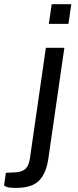

<svg xmlns="http://www.w3.org/2000/svg" viewBox="-101 -750 378 936"><path d="M-21.9 166Q-61.5 166 -71.4 160.1Q-81.3 154.2 -81.3 154.2L-72.3 92.5L-23.7 90.1Q9.4 87.4 24.8 71.6Q40.2 55.8 45.2 19.9L122.6 -517H212.8L134.7 23.2Q124.3 95.6 89.1 130.8Q53.9 166 -21.9 166ZM137 -633.8 151 -729.5H246.6L232.8 -633.8Z"/></svg>

Font: Public Sans Thin
Style: Italic
Weight: 100
Italic angle: -8°
Designer: The Public Sans project authors (U.S. Web Design System). Libre Franklin designed by Pablo Impallari and Rodrigo Fuenzal
Version: Version 2.000